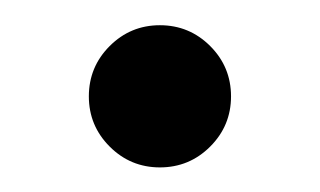

<svg xmlns="http://www.w3.org/2000/svg" viewBox="-20 -421 255 153"><path d="M107.4 -287.6Q84 -287.6 67.4 -304.2Q50.8 -320.8 50.8 -344.2Q50.8 -367.7 67.4 -384.3Q84 -400.9 107.4 -400.9Q130.9 -400.9 147.5 -384.3Q164.1 -367.7 164.1 -344.2Q164.1 -320.8 147.5 -304.2Q130.9 -287.6 107.4 -287.6Z"/></svg>

Font: Inter Display
Style: Regular
Weight: 400
Designer: Rasmus Andersson
Foundry: rsms
Version: Version 4.000;git-37864ae